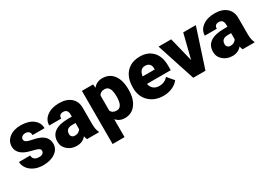

<svg xmlns="http://www.w3.org/2000/svg" viewBox="1 -1312 3183 2288"><g transform="rotate(-30 1592.0 -167.5)"><path d="M322.8 -148.4Q322.8 -169.4 300.8 -182.1Q278.8 -194.8 217.3 -208.5Q155.8 -222.2 115.7 -244.4Q75.7 -266.6 54.7 -298.3Q33.7 -330.1 33.7 -371.1Q33.7 -443.8 93.8 -491Q153.8 -538.1 251 -538.1Q355.5 -538.1 418.9 -490.7Q482.4 -443.4 482.4 -366.2H317.4Q317.4 -429.7 250.5 -429.7Q224.6 -429.7 207 -415.3Q189.5 -400.9 189.5 -379.4Q189.5 -357.4 210.9 -343.8Q232.4 -330.1 279.5 -321.3Q326.7 -312.5 362.3 -300.3Q481.4 -259.3 481.4 -153.3Q481.4 -81.1 417.2 -35.6Q353 9.8 251 9.8Q183.1 9.8 129.9 -14.6Q76.7 -39.1 46.9 -81.1Q17.1 -123 17.1 -169.4H170.9Q171.9 -132.8 195.3 -116Q218.8 -99.1 255.4 -99.1Q289.1 -99.1 305.9 -112.8Q322.8 -126.5 322.8 -148.4Z M856 0Q847.2 -16.1 840.3 -47.4Q794.9 9.8 713.4 9.8Q638.7 9.8 586.4 -35.4Q534.2 -80.6 534.2 -148.9Q534.2 -234.9 597.7 -278.8Q661.1 -322.8 782.2 -322.8H833V-350.6Q833 -423.3 770 -423.3Q711.4 -423.3 711.4 -365.7H546.9Q546.9 -442.4 612.1 -490.2Q677.2 -538.1 778.3 -538.1Q879.4 -538.1 938 -488.8Q996.6 -439.5 998 -353.5V-119.6Q999 -46.9 1020.5 -8.3V0ZM752.9 -107.4Q783.7 -107.4 804 -120.6Q824.2 -133.8 833 -150.4V-234.9H785.2Q699.2 -234.9 699.2 -157.7Q699.2 -135.3 714.4 -121.3Q729.5 -107.4 752.9 -107.4Z M1579.6 -260.3Q1579.6 -137.2 1524.2 -63.7Q1468.8 9.8 1374.5 9.8Q1301.8 9.8 1254.9 -43.5V203.1H1090.3V-528.3H1244.1L1249 -479.5Q1296.4 -538.1 1373.5 -538.1Q1471.2 -538.1 1525.4 -466.1Q1579.6 -394 1579.6 -268.1ZM1415 -270.5Q1415 -411.1 1333 -411.1Q1274.4 -411.1 1254.9 -369.1V-161.1Q1276.4 -117.2 1334 -117.2Q1412.6 -117.2 1415 -252.9Z M1907.7 9.8Q1786.1 9.8 1710.9 -62.7Q1635.7 -135.3 1635.7 -251.5V-265.1Q1635.7 -346.2 1665.8 -408.2Q1695.8 -470.2 1753.4 -504.2Q1811 -538.1 1890.1 -538.1Q2001.5 -538.1 2065.9 -469Q2130.4 -399.9 2130.4 -276.4V-212.4H1803.2Q1812 -168 1841.8 -142.6Q1871.6 -117.2 1918.9 -117.2Q1997.1 -117.2 2041 -171.9L2116.2 -83Q2085.4 -40.5 2029.1 -15.4Q1972.7 9.8 1907.7 9.8ZM1889.2 -411.1Q1816.9 -411.1 1803.2 -315.4H1969.2V-328.1Q1970.2 -367.7 1949.2 -389.4Q1928.2 -411.1 1889.2 -411.1Z M2400.9 -195.8 2484.4 -528.3H2657.7L2485.4 0H2317.4L2145 -528.3H2318.8Z M2997.1 0Q2988.3 -16.1 2981.4 -47.4Q2936 9.8 2854.5 9.8Q2779.8 9.8 2727.5 -35.4Q2675.3 -80.6 2675.3 -148.9Q2675.3 -234.9 2738.8 -278.8Q2802.2 -322.8 2923.3 -322.8H2974.1V-350.6Q2974.1 -423.3 2911.1 -423.3Q2852.5 -423.3 2852.5 -365.7H2688Q2688 -442.4 2753.2 -490.2Q2818.4 -538.1 2919.4 -538.1Q3020.5 -538.1 3079.1 -488.8Q3137.7 -439.5 3139.2 -353.5V-119.6Q3140.1 -46.9 3161.6 -8.3V0ZM2894 -107.4Q2924.8 -107.4 2945.1 -120.6Q2965.3 -133.8 2974.1 -150.4V-234.9H2926.3Q2840.3 -234.9 2840.3 -157.7Q2840.3 -135.3 2855.5 -121.3Q2870.6 -107.4 2894 -107.4Z"/></g></svg>

Font: TypoPRO Roboto
Style: Regular
Weight: 900
Designer: Google
Version: Version 2.136; 2016